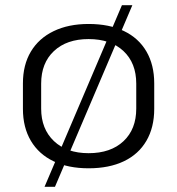

<svg xmlns="http://www.w3.org/2000/svg" viewBox="-20 -639 680 737"><path d="M320 7Q242 7 185.5 -20Q129 -47 98.5 -98.5Q68 -150 68 -221V-319Q68 -390 98.5 -441Q129 -492 186 -519.5Q243 -547 320 -547Q399 -547 455.5 -520Q512 -493 542 -441.5Q572 -390 572 -319V-221Q572 -150 542 -98.5Q512 -47 455.5 -20Q399 7 320 7ZM320 -51Q405 -51 454 -97Q503 -143 503 -222V-318Q503 -397 454 -443Q405 -489 320 -489Q236 -489 187 -443Q138 -397 138 -318V-222Q138 -144 187 -97.5Q236 -51 320 -51ZM488 -619 191 78H151L448 -619Z"/></svg>

Font: Pathway Extreme 28pt Light
Style: Regular
Weight: 300
Designer: Eduardo Rodriguez Tunni
Foundry: Eduardo Rodriguez Tunni
Version: Version 1.001;gftools[0.9.26]